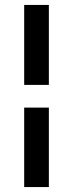

<svg xmlns="http://www.w3.org/2000/svg" viewBox="-20 -648 296 778"><path d="M78 -628H178V-304H78ZM78 -212H178V110H78Z"/></svg>

Font: Athiti SemiBold
Style: Regular
Weight: 600
Designer: CadsonDemak Team
Foundry: CadsonDemak
Version: Version 1.033